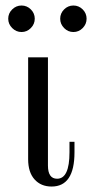

<svg xmlns="http://www.w3.org/2000/svg" viewBox="-20 -664 334 696"><path d="M82 -456.1H153.8V-64Q153.8 -16.1 187 -16.1Q231.9 -16.1 231.9 -111.8V-149.9H250V-111.8Q250 12.2 167 12.2Q128.4 12.2 105.2 -13.7Q82 -39.6 82 -86.9ZM212.4 -629.9Q226.6 -644 246.1 -644Q265.6 -644 279.8 -629.9Q293.9 -615.7 293.9 -596.2Q293.9 -576.7 279.8 -562.3Q265.6 -547.9 246.1 -547.9Q226.6 -547.9 212.4 -562.3Q198.2 -576.7 198.2 -596.2Q198.2 -615.7 212.4 -629.9ZM24.2 -629.9Q38.6 -644 58.1 -644Q77.6 -644 91.8 -629.9Q106 -615.7 106 -596.2Q106 -576.7 91.8 -562.3Q77.6 -547.9 58.1 -547.9Q38.6 -547.9 24.2 -562.3Q9.8 -576.7 9.8 -596.2Q9.8 -615.7 24.2 -629.9Z"/></svg>

Font: Flanker Steampunk
Style: Regular
Weight: 400
Designer: Alexey Kryukov, Leonardo Di Lena
Foundry: Alexey Kryukov, Leonardo Di Lena
Version: 1.210